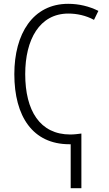

<svg xmlns="http://www.w3.org/2000/svg" viewBox="-20 -745 570 1005"><path d="M343 10C345 10 348 10 350 10V240H406V-46C390 -44 369 -41 348 -41C189 -41 112 -166 112 -357C112 -538 187 -674 338 -674C382 -674 430 -664 472 -641L495 -688C447 -712 393 -725 337 -725C152 -725 55 -568 55 -357C55 -135 152 10 343 10Z"/></svg>

Font: Noto Sans Mono Condensed Light
Style: Regular
Weight: 300
Width: 3
Designer: Monotype Design Team
Foundry: Monotype Imaging Inc.
Version: Version 2.014